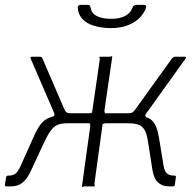

<svg xmlns="http://www.w3.org/2000/svg" viewBox="-27 -762 802 785"><path d="M-1 0Q-4 0 -6 -1.5Q-8 -3 -7 -7L-2 -37Q-1 -41 1 -42.5Q3 -44 7 -44Q26 -44 36.5 -52.5Q47 -61 57 -83L109 -199Q124 -234 139 -253.5Q154 -273 175 -281Q196 -289 231 -290L232 -299H338Q343 -299 345.5 -301Q348 -303 349 -299L381 -519Q381 -524 379.5 -527Q378 -530 382 -530H420Q426 -530 428.5 -532Q431 -534 432 -530L400 -310Q400 -306 401.5 -302.5Q403 -299 399 -299H516L521 -290Q574 -289 594.5 -269.5Q615 -250 623 -199L642 -83Q646 -61 656 -52.5Q666 -44 686 -44Q694 -44 692 -37L688 -7Q688 -3 685.5 -1.5Q683 0 680 0H664Q637 0 619.5 -15.5Q602 -31 596 -69L579 -177Q574 -213 564.5 -230Q555 -247 538.5 -252.5Q522 -258 496 -258H405Q400 -258 397 -256Q394 -254 393 -258L359 -11Q359 -7 360.5 -3.5Q362 0 358 0H319Q315 0 312 2Q309 4 308 0L342 -246Q342 -252 340.5 -255Q339 -258 343 -258H247Q223 -258 207.5 -251Q192 -244 179.5 -226.5Q167 -209 152 -177L102 -69Q85 -31 65.5 -15.5Q46 0 19 0ZM260 -280 187 -285Q195 -287 195.5 -291.5Q196 -296 194 -301L99 -521Q95 -530 104 -530H134Q140 -530 142.5 -528.5Q145 -527 147 -522L234 -320Q239 -307 244.5 -303Q250 -299 262 -299ZM497 -280 498 -299Q510 -299 516 -303.5Q522 -308 530 -320L676 -523Q678 -525 681 -527.5Q684 -530 689 -530H729Q737 -530 732 -523L570 -297Q566 -292 567.5 -288Q569 -284 573 -281ZM423 -647Q384 -648 354.5 -657.5Q325 -667 308.5 -686Q292 -705 291 -731Q290 -736 293.5 -739Q297 -742 303 -742H332Q338 -742 340 -739Q342 -736 344 -730Q347 -707 369.5 -696Q392 -685 428 -685Q460 -685 483 -696Q506 -707 515 -731Q517 -737 521 -739.5Q525 -742 530 -742H561Q567 -742 569.5 -739Q572 -736 570 -730Q565 -713 547.5 -693Q530 -673 499 -660Q468 -647 423 -647Z"/></svg>

Font: Libre Franklin ExtraLight
Style: Italic
Weight: 250
Italic angle: -8°
Designer: Pablo Impallari, Rodrigo Fuenzalida, Nhung Nguyen
Foundry: Impallari Type
Version: Version 3.000